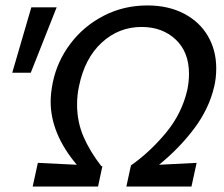

<svg xmlns="http://www.w3.org/2000/svg" viewBox="-20 -685 822 705"><path d="M564 -80 702 -87 683 0H444L460 -74H461L460 -77Q530 -126 589 -197Q648 -268 668 -356Q674 -386 674 -414Q674 -494 625 -540Q576 -586 500 -586Q416 -586 353.5 -528.5Q291 -471 270 -368Q263 -336 263 -301Q263 -238 286.5 -183.5Q310 -129 352 -75H356L340 0H100L119 -87L262 -80Q166 -194 166 -312Q166 -343 174 -383Q190 -460 238.5 -524.5Q287 -589 360.5 -627Q434 -665 521 -665Q598 -665 655.5 -635Q713 -605 743.5 -552.5Q774 -500 774 -434Q774 -397 766 -365Q747 -285 693 -213Q639 -141 564 -80ZM188 -658 93 -418H25L95 -658Z"/></svg>

Font: Ysabeau Infant Semibold
Style: Italic
Weight: 600
Italic angle: -12°
Designer: Christian Thalmann (Catharsis Fonts)
Version: Version 0.003